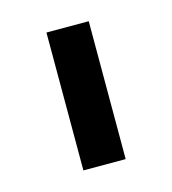

<svg xmlns="http://www.w3.org/2000/svg" viewBox="-58 -181 346 386"><g transform="rotate(-15 115.5 11.5)"><path d="M71 -132H159V155H71Z"/></g></svg>

Font: Kakao Big Sans
Style: Regular
Weight: 400
Designer: Park Young-rak; Lee Sang-min; Kim Jung-jin; Min Bon; Park Min-gyu;
Foundry: Kakao Corporation
Version: Version 2.003